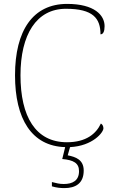

<svg xmlns="http://www.w3.org/2000/svg" viewBox="-20 -744 590 984"><path d="M310 220C366 220 409 197 409 130C409 74 367 60 327 52L339 10C456 4 510 -66 510 -86C510 -96 506 -106 497 -111C473 -59 422 -15 323 -15C162 -15 85 -147 85 -358C85 -566 166 -699 318 -699C457 -699 495 -650 495 -568C509 -568 516 -583 516 -610C516 -666 464 -724 324 -724C149 -724 57 -588 57 -358C57 -135 142 5 314 10L299 71C357 76 385 92 385 133C385 181 353 199 307 199C284 199 270 195 246 189V211C270 218 290 220 310 220Z"/></svg>

Font: Noto Serif Sinhala Thin
Style: Regular
Weight: 100
Designer: Jelle Bosma - Monotype Design Team
Foundry: Monotype Imaging Inc.
Version: Version 2.007